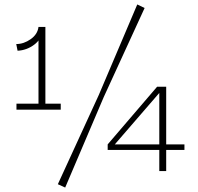

<svg xmlns="http://www.w3.org/2000/svg" viewBox="-20 -755 889 863"><path d="M59 -527 53 -557Q87 -557 118 -579Q149 -601 153 -634L171 -619Q167 -579 133.5 -554Q100 -529 59 -527ZM54 -262V-289H253V-262ZM153 -262V-634H184V-262ZM424 -328 597 -735 630 -719 446 -318 273 88 240 73ZM490 -99 464 -106 686 -365H720ZM464 -81V-106H809V-81ZM696 -365H727V14H696Z"/></svg>

Font: BioRhyme ExtraLight
Style: Regular
Weight: 250
Designer: Aoife Mooney
Foundry: Aoife Mooney Type
Version: Version 1.600;gftools[0.9.33]